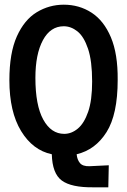

<svg xmlns="http://www.w3.org/2000/svg" viewBox="-20 -653 540 819"><path d="M378 146Q284 147 243.5 117Q203 87 201 5Q120 -12 70 -94Q20 -176 20 -311Q20 -427 52 -498Q84 -569 137 -601Q190 -633 252 -633Q318 -633 370.5 -599Q423 -565 453 -494Q483 -423 482 -312Q482 -165 434.5 -89.5Q387 -14 307 5Q309 28 321 42.5Q333 57 362 56L444 52L442 146ZM254 -82Q285 -82 312 -104.5Q339 -127 356 -176Q373 -225 373 -305Q373 -393 355.5 -445Q338 -497 310.5 -519Q283 -541 252 -541Q195 -541 163 -481.5Q131 -422 131 -321Q131 -204 164.5 -143Q198 -82 254 -82Z"/></svg>

Font: Ligconsolata
Style: Bold
Weight: 700
Monospace: yes
Designer: Raph Levien, Cyreal, Brenton Simpson
Foundry: Raph Levien, Cyreal, Google
Version: Version 3.001; ttfautohint (v1.8.2.53-6de2)